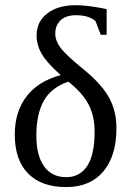

<svg xmlns="http://www.w3.org/2000/svg" viewBox="-20 -719 511 748"><path d="M122.6 -580.1Q122.6 -634.8 164.1 -666.7Q205.6 -698.7 275.4 -698.7Q322.8 -698.7 395.5 -683.6V-583.5H372.6L352.1 -636.7Q326.2 -659.7 276.4 -659.7Q236.8 -659.7 216.1 -640.1Q195.3 -620.6 195.3 -587.4Q195.3 -560.5 216.1 -532.5Q236.8 -504.4 308.1 -446.8Q377.4 -389.6 405.5 -337.6Q433.6 -285.6 433.6 -219.7Q433.6 -111.8 382.6 -51Q331.5 9.8 237.3 9.8Q141.6 9.8 89.6 -43Q37.6 -95.7 37.6 -194.8Q37.6 -284.7 84 -344.2Q130.4 -403.8 216.8 -426.3Q163.6 -473.1 143.1 -508.1Q122.6 -543 122.6 -580.1ZM121.6 -190.9Q121.6 -112.8 151.9 -70.8Q182.1 -28.8 237.8 -28.8Q291 -28.8 319.8 -72.5Q348.6 -116.2 348.6 -206.1Q348.6 -263.7 327.6 -306.9Q306.6 -350.1 258.3 -391.1L246.1 -400.9Q178.7 -377.4 150.1 -325.4Q121.6 -273.4 121.6 -190.9Z"/></svg>

Font: Tinos
Style: Regular
Weight: 400
Designer: Steve Matteson
Foundry: Monotype Imaging Inc.
Version: Version 1.23